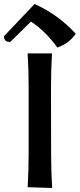

<svg xmlns="http://www.w3.org/2000/svg" viewBox="-69 -934 399 960"><path d="M191.9 5.9 69.3 2Q74.2 -83 74.2 -168V-497.1Q74.2 -582 69.3 -667H190.9Q186 -581.5 186 -495.6L186.5 -165.5Q186.5 -80.1 191.9 5.9ZM217.8 -696.3Q159.7 -776.9 85.9 -826.2L-18.1 -724.1Q-49.3 -724.1 -49.3 -752.9L104 -914.1Q223.6 -859.9 309.6 -765.1Q277.8 -717.8 217.8 -696.3Z"/></svg>

Font: Balgruf
Style: Regular
Weight: 500
Designer: Paul James MIller
Foundry: High-Logic / Made with FontCreator
Version: Version 1.201;March 28, 2021;FontCreator 13.0.0.2683 64-bit